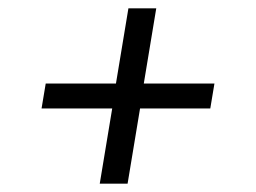

<svg xmlns="http://www.w3.org/2000/svg" viewBox="-20 -571 616 462"><path d="M220 -129H287L317 -310H486L496 -370H326L356 -551H289L259 -370H90L80 -310H250Z"/></svg>

Font: Iosevka Sparkle Light
Style: Italic
Weight: 300
Italic angle: -9°
Designer: Belleve Invis
Foundry: Belleve Invis
Version: Version 4.5.0; ttfautohint (v1.8.3)